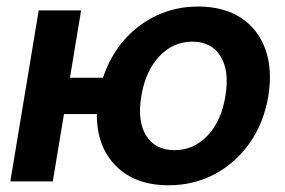

<svg xmlns="http://www.w3.org/2000/svg" viewBox="-20 -547 859 579"><path d="M11.2 0 96.7 -515.6H224.6L190.9 -312.5H290.5Q312 -377.4 354 -425.8Q396 -474.1 453.4 -500.7Q510.7 -527.3 577.6 -527.3Q654.3 -527.3 706.3 -493.4Q758.3 -459.5 780.3 -398.4Q802.2 -337.4 789.1 -257.3Q775.9 -177.2 733.6 -116.7Q691.4 -56.2 628.2 -22.2Q564.9 11.7 488.3 11.7Q387.2 11.7 329.3 -46.9Q271.5 -105.5 272 -203.1H172.9L139.2 0ZM506.3 -94.2Q564 -94.2 605.7 -137.9Q647.5 -181.6 659.7 -257.3Q672.4 -333.5 645 -377.4Q617.7 -421.4 560.1 -421.4Q502.4 -421.4 460.7 -377.4Q418.9 -333.5 406.2 -257.3Q393.6 -181.2 420.9 -137.7Q448.2 -94.2 506.3 -94.2Z"/></svg>

Font: Inter Display Semi Bold
Style: Italic
Weight: 600
Italic angle: -9.39999°
Designer: Rasmus Andersson
Foundry: rsms
Version: Version 4.000;git-4fc901f